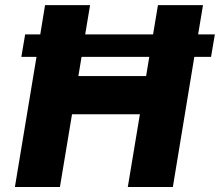

<svg xmlns="http://www.w3.org/2000/svg" viewBox="-20 -748 879 768"><path d="M839.4 -610.4 824.2 -520.5H757.3L671.4 0H491.2L539.6 -291H268.1L219.7 0H39.6L126 -520.5H65.4L80.6 -610.4H141.1L160.2 -727.5H340.3L320.8 -610.4H592.3L611.8 -727.5H792L772.5 -610.4ZM577.1 -520.5H306.2L293.5 -443.8H564.5Z"/></svg>

Font: Inter Display Extra Bold
Style: Italic
Weight: 800
Italic angle: -9.39999°
Designer: Rasmus Andersson
Foundry: rsms
Version: Version 4.000;git-4fc901f